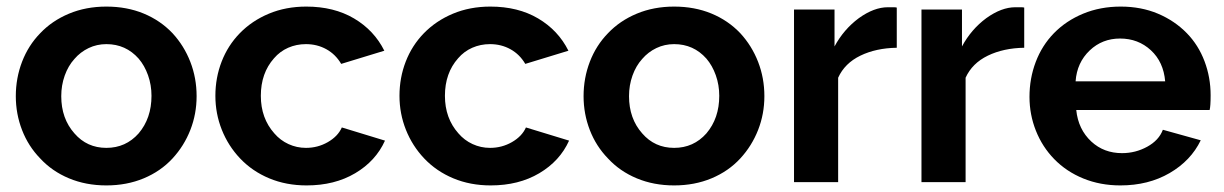

<svg xmlns="http://www.w3.org/2000/svg" viewBox="-20 -553 3717 583"><path d="M504 -72Q539 -110 558 -158.5Q577 -207 577 -261Q577 -316 558 -365Q539 -414 504 -452Q467 -491 416 -512Q365 -533 303 -533Q241 -533 189.5 -511.5Q138 -490 102 -452Q66 -415 47 -365.5Q28 -316 28 -261Q28 -207 47 -158Q66 -109 102 -72Q138 -33 189.5 -11.5Q241 10 303 10Q365 10 416.5 -11.5Q468 -33 504 -72ZM206 -374Q224 -395 249 -407Q274 -419 303 -419Q362 -419 401 -375Q419 -354 429.5 -324.5Q440 -295 440 -262Q440 -194 401 -148Q362 -104 303 -104Q244 -104 206 -148Q166 -193 166 -261Q166 -294 176.5 -323.5Q187 -353 206 -374Z M709 -72Q746 -33 797.5 -11.5Q849 10 911 10Q996 10 1058.5 -27Q1121 -64 1149 -126L1018 -166Q1006 -139 975.5 -121.5Q945 -104 909 -104Q881 -104 856 -115.5Q831 -127 813 -148Q772 -194 772 -262Q772 -331 812 -376Q830 -397 855 -408Q880 -419 909 -419Q943 -419 971 -403.5Q999 -388 1016 -359L1147 -399Q1116 -461 1055 -497Q994 -533 910 -533Q848 -533 796.5 -511.5Q745 -490 708 -452Q672 -415 653 -366Q634 -317 634 -262Q634 -208 653.5 -159Q673 -110 709 -72Z M1268 -72Q1305 -33 1356.5 -11.5Q1408 10 1470 10Q1555 10 1617.5 -27Q1680 -64 1708 -126L1577 -166Q1565 -139 1534.5 -121.5Q1504 -104 1468 -104Q1440 -104 1415 -115.5Q1390 -127 1372 -148Q1331 -194 1331 -262Q1331 -331 1371 -376Q1389 -397 1414 -408Q1439 -419 1468 -419Q1502 -419 1530 -403.5Q1558 -388 1575 -359L1706 -399Q1675 -461 1614 -497Q1553 -533 1469 -533Q1407 -533 1355.5 -511.5Q1304 -490 1267 -452Q1231 -415 1212 -366Q1193 -317 1193 -262Q1193 -208 1212.5 -159Q1232 -110 1268 -72Z M2228 -72Q2263 -110 2282 -158.5Q2301 -207 2301 -261Q2301 -316 2282 -365Q2263 -414 2228 -452Q2191 -491 2140 -512Q2089 -533 2027 -533Q1965 -533 1913.5 -511.5Q1862 -490 1826 -452Q1790 -415 1771 -365.5Q1752 -316 1752 -261Q1752 -207 1771 -158Q1790 -109 1826 -72Q1862 -33 1913.5 -11.5Q1965 10 2027 10Q2089 10 2140.5 -11.5Q2192 -33 2228 -72ZM1930 -374Q1948 -395 1973 -407Q1998 -419 2027 -419Q2086 -419 2125 -375Q2143 -354 2153.5 -324.5Q2164 -295 2164 -262Q2164 -194 2125 -148Q2086 -104 2027 -104Q1968 -104 1930 -148Q1890 -193 1890 -261Q1890 -294 1900.5 -323.5Q1911 -353 1930 -374Z M2693 -531H2676Q2634 -531 2588 -498Q2542 -464 2514 -412V-524H2391V0H2525V-317Q2545 -361 2592.5 -384Q2640 -407 2703 -408V-530Q2700 -531 2693 -531Z M3080 -531H3063Q3021 -531 2975 -498Q2929 -464 2901 -412V-524H2778V0H2912V-317Q2932 -361 2979.5 -384Q3027 -407 3090 -408V-530Q3087 -531 3080 -531Z M3626 -127 3511 -159Q3499 -127 3463.5 -107.5Q3428 -88 3387 -88Q3332 -88 3294 -123Q3254 -160 3248 -219H3653Q3656 -230 3656 -264Q3656 -318 3637.5 -367Q3619 -416 3584 -452Q3547 -490 3496 -511.5Q3445 -533 3383 -533Q3321 -533 3269 -511.5Q3217 -490 3180 -452Q3144 -415 3125 -365Q3106 -315 3106 -259Q3106 -205 3125.5 -156Q3145 -107 3181 -70Q3218 -32 3269.5 -11Q3321 10 3382 10Q3467 10 3531.5 -27.5Q3596 -65 3626 -127ZM3289 -400Q3327 -436 3381 -436Q3436 -436 3474.5 -400.5Q3513 -365 3518 -306H3246Q3250 -363 3289 -400Z"/></svg>

Font: RT Raleway Bold
Style: Regular
Weight: 400
Designer: Matt McInerney, Pablo Impallari, Rodrigo Fuenzalida — Edited by Milan Moffatt in April 2016
Foundry: Matt McInerney, Pablo Impallari, Rodrigo Fuenzalida — Edited by Milan Moffatt in April 2016
Version: Version 3.001